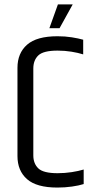

<svg xmlns="http://www.w3.org/2000/svg" viewBox="-20 -840 434 865"><path d="M58.7 -534.5Q58.7 -600.5 102 -638.6Q145.4 -676.7 239 -676.7Q273.7 -676.7 303.6 -671.9Q333.6 -667.1 354.8 -661.1V-595Q332.1 -602.2 302 -607.1Q271.9 -612 239.5 -612Q175.1 -612 152.6 -590.3Q130.1 -568.6 130.1 -531.4V-140.1Q130.1 -103.1 152.7 -81.4Q175.3 -59.7 239.5 -59.7Q272.1 -59.7 303.2 -64.5Q334.4 -69.3 357 -76.3V-10.8Q335.8 -4 304.2 0.5Q272.7 5 238.6 5Q144.9 5 101.8 -32.9Q58.7 -70.8 58.7 -136.9ZM240.9 -820.1H307.5L248.3 -713H202.5Z"/></svg>

Font: Khand Variable Light
Style: Regular
Weight: 300
Designer: Satya Rajpurohit
Foundry: Indian Type Foundry
Version: Version 3.000